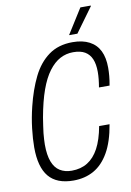

<svg xmlns="http://www.w3.org/2000/svg" viewBox="-96 -928 681 999"><g transform="rotate(-10 244.5 -428.5)"><path d="M210 12Q122 12 80 -38.5Q38 -89 38 -193Q38 -238 44.5 -293Q51 -348 65 -405Q86 -491 118.5 -557Q151 -623 202.5 -660.5Q254 -698 329 -698Q382 -698 418 -679Q454 -660 471.5 -624Q489 -588 489 -535Q489 -514 487 -491.5Q485 -469 480 -442H424Q428 -465 430 -485Q432 -505 432 -523Q432 -564 420.5 -591Q409 -618 385.5 -632Q362 -646 323 -646Q286 -646 254 -629Q222 -612 194.5 -575.5Q167 -539 146 -480.5Q125 -422 110 -338Q107 -316 103.5 -295.5Q100 -275 98.5 -258Q97 -241 96 -226Q95 -211 95 -198Q95 -142 108.5 -107Q122 -72 148 -56Q174 -40 210 -40Q258 -40 293.5 -62Q329 -84 353 -128.5Q377 -173 390 -244H445Q430 -154 397.5 -97.5Q365 -41 318 -14.5Q271 12 210 12ZM318 -737 401 -869H456V-866L362 -737Z"/></g></svg>

Font: Archivo ExtraCondensed ExtraLight
Style: Italic
Weight: 250
Width: 2
Italic angle: -10°
Designer: Hector Gatti
Foundry: Omnibus-Type
Version: Version 2.001